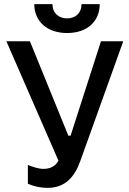

<svg xmlns="http://www.w3.org/2000/svg" viewBox="-20 -900 623 930"><path d="M146 -880C146 -796 209 -740 305 -740C402 -740 463 -796 463 -880H375C375 -839 348 -811 305 -811C262 -811 234 -839 234 -880ZM210 10C296 10 342 -43 370 -123L577 -700H469L322 -243H311L125 -700H11L263 -122C250 -96 224 -82 191 -82C167 -82 140 -91 115 -101V-10C144 3 177 10 210 10Z"/></svg>

Font: Fixel Text Medium
Style: Regular
Weight: 500
Width: 4
Designer: AlfaBravo + MacPaw
Foundry: Kyrylo Tkachov, Marchela Mozhyna, Serhii Makarenko, Maria Weinstein, Zakhar Kryvoshyya
Version: Version 1.211